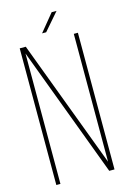

<svg xmlns="http://www.w3.org/2000/svg" viewBox="-126 -892 629 950"><g transform="rotate(-15 189.0 -417.0)"><path d="M239 -833H264L187 -744H166ZM61 -669V-1H40V-701H71L317 -46V-701H338V-1H311Z"/></g></svg>

Font: Bebas Neue Light
Style: Regular
Weight: 300
Designer: Ryoichi Tsunekawa
Foundry: Ryoichi Tsunekawa
Version: Version 1.003;PS 001.003;hotconv 1.0.70;makeotf.lib2.5.58329